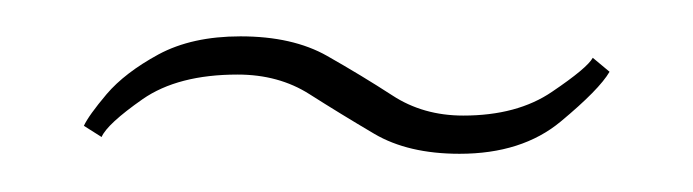

<svg xmlns="http://www.w3.org/2000/svg" viewBox="-20 -728 372 103"><path d="M226.5 -645.5Q199 -645.5 180.8 -656.2Q162.5 -667 146 -677.5Q129.5 -688 107.5 -688Q75.5 -688 56.5 -674.8Q37.5 -661.5 34.5 -654.5L25 -660.5Q27.5 -666 37.2 -677.5Q47 -689 65 -698.8Q83 -708.5 109 -708.5Q137 -708.5 155.5 -698Q174 -687.5 190.5 -676.8Q207 -666 228.5 -666Q257.5 -666 276.2 -678.8Q295 -691.5 298 -697L307 -689.5Q301.5 -680 280.8 -662.8Q260 -645.5 226.5 -645.5Z"/></svg>

Font: Imbue 100pt
Style: Bold
Weight: 700
Designer: Tyler Finck
Foundry: Etcetera Type Company
Version: Version 1.102; ttfautohint (v1.8.3)